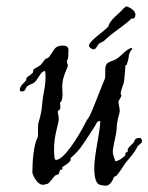

<svg xmlns="http://www.w3.org/2000/svg" viewBox="-20 -561 472 611"><path d="M427 -122C425 -122 424 -122 423 -122C407 -122 408 -110 405 -107C403 -105 386 -90 386 -84C386 -83 387 -81 387 -80C387 -76 379 -77 379 -73C379 -71 379 -70 379 -68C379 -64 357 -48 348 -48C348 -48 347 -48 347 -48C347 -50 339 -67 339 -77C339 -92 346 -116 350 -140C352 -151 351 -164 354 -176C355 -188 361 -198 361 -209C361 -218 357 -229 357 -237C357 -242 366 -250 366 -258C366 -260 364 -260 364 -263C365 -278 374 -292 375 -304C377 -321 379 -343 379 -351C379 -355 382 -354 383 -354C387 -366 390 -378 390 -384C392 -399 401 -401 401 -409C382 -406 369 -385 350 -373C334 -363 315 -368 315 -339V-328C315 -322 315 -316 314 -311C297 -271 285 -237 270 -202C265 -190 259 -183 255 -176C231 -128 184 -52 158 -52C153 -52 152 -66 152 -86C152 -133 167 -166 167 -183C167 -193 164 -198 164 -204C164 -214 172 -206 172 -220C172 -226 171 -231 171 -233C171 -237 175 -237 175 -238C178 -246 179 -253 179 -260C179 -269 178 -277 178 -287C178 -316 196 -347 196 -352C196 -356 193 -359 193 -365C193 -370 197 -373 197 -380C197 -390 198 -397 198 -402C198 -413 189 -416 179 -416C170 -416 161 -413 157 -409C149 -402 138 -377 131 -376C123 -376 114 -358 109 -354C103 -349 91 -344 87 -340C85 -337 86 -332 84 -329C78 -323 69 -318 66 -315C63 -312 64 -307 62 -304C56 -296 43 -288 43 -275C43 -270 47 -270 50 -270C62 -270 62 -283 66 -286C73 -292 85 -294 91 -300C100 -308 111 -335 122 -335C125 -335 125 -320 125 -315C125 -292 120 -271 117 -253C115 -241 114 -229 113 -216C110 -196 105 -178 102 -169C101 -163 101 -157 101 -151C101 -146 101 -141 101 -137C101 -131 101 -126 99 -122C87 -100 83 -46 83 -12C83 -6 98 27 116 27C120 27 125 26 131 24C139 22 152 -4 161 -5C169 -5 169 -15 171 -20C172 -21 179 -21 179 -24C179 -25 178 -27 178 -29C178 -30 205 -44 205 -53C205 -55 204 -57 204 -58C204 -57 225 -75 237 -92C254 -115 268 -139 281 -158C286 -165 288 -176 297 -176H299C299 -141 280 -72 280 -25C280 -18 280 13 292 24C295 28 313 30 315 30C331 30 337 15 343 2C343 1 349 0 350 -1C361 -14 372 -31 379 -42C394 -60 410 -78 416 -92C418 -99 432 -104 432 -112C432 -115 431 -118 427 -122ZM407 -503C410 -507 411 -511 411 -514C411 -529 389 -540 380 -541V-539C380 -538 375 -537 374 -535C357 -515 330 -499 325 -477C313 -462 263 -431 263 -415C263 -411 272 -404 278 -404C287 -405 288 -415 295 -422C299 -425 305 -427 310 -430C317 -436 325 -444 330 -448C358 -470 388 -490 397 -501C399 -503 405 -501 407 -503Z"/></svg>

Font: Jim Nightshade
Style: Regular
Weight: 400
Designer: Astigmatic (AOETI)
Foundry: Astigmatic (AOETI)
Version: Version 1.000